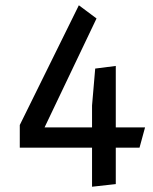

<svg xmlns="http://www.w3.org/2000/svg" viewBox="-20 -560 580 728"><path d="M419 -77H530L509 0H419V138L329 148V0H55V-86L279 -540L346 -490L149 -77H329V-160L341 -300L419 -310Z"/></svg>

Font: Magra
Style: Regular
Weight: 400
Designer: Viviana Monsalve
Foundry: Viviana Monsalve
Version: Version 1.001